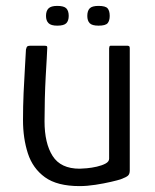

<svg xmlns="http://www.w3.org/2000/svg" viewBox="-20 -627 527 651"><path d="M250 4Q174 4 132.5 -26Q91 -56 74.5 -107Q58 -158 58 -220Q58 -266 60 -312Q62 -358 64.5 -397Q67 -436 68 -459Q70 -468 73 -470Q76 -472 84 -472H127Q135 -472 138 -471Q141 -470 140 -460Q140 -454 138.5 -429Q137 -404 135 -368Q133 -332 132 -292Q131 -252 131 -216Q131 -141 158.5 -98Q186 -55 250 -55Q258 -55 274.5 -56.5Q291 -58 308.5 -62Q326 -66 338 -72.5Q350 -79 350 -89V-463Q350 -466 351 -469Q352 -472 355 -472H412Q415 -472 417.5 -470.5Q420 -469 420 -464V-49Q420 -37 414 -31.5Q408 -26 389 -19Q380 -16 356.5 -10.5Q333 -5 304 -0.5Q275 4 250 4ZM213 -573Q213 -557 205 -548.5Q197 -540 174 -540Q153 -540 144.5 -548.5Q136 -557 136 -573Q136 -590 144.5 -598.5Q153 -607 174 -607Q197 -607 205 -598.5Q213 -590 213 -573ZM352 -573Q352 -557 345 -548.5Q338 -540 314 -540Q292 -540 284 -548.5Q276 -557 276 -573Q276 -590 284 -598.5Q292 -607 314 -607Q338 -607 345 -598.5Q352 -590 352 -573Z"/></svg>

Font: Glory
Style: Regular
Weight: 400
Designer: Robert Leuschke
Foundry: Robert Leuschke
Version: Version 1.011